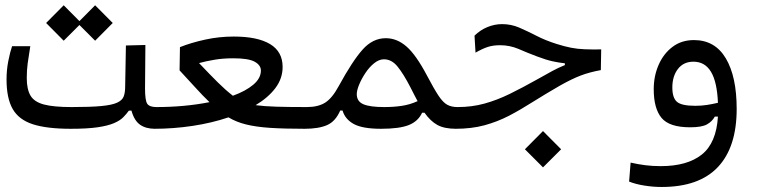

<svg xmlns="http://www.w3.org/2000/svg" viewBox="-20 -498 2970 746"><path d="M254.9 2.4Q162.6 2.4 107.9 -15.1Q53.2 -32.7 29.3 -74.5Q5.4 -116.2 5.4 -189.5Q5.4 -226.1 12.2 -260.7Q19 -295.4 26.9 -318.4H97.7Q91.3 -279.3 87.6 -252.2Q84 -225.1 84 -194.8Q84 -151.4 98.4 -126.7Q112.8 -102.1 150.6 -92Q188.5 -82 258.3 -82Q331.1 -82 373 -85.9Q415 -89.8 435.1 -99.1Q455.1 -108.4 460.7 -123.5Q466.3 -138.7 466.3 -160.6L469.2 -321.3L544.9 -323.2L543.5 -154.8Q543.5 -107.4 552.2 -94.7Q561 -82 587.9 -82Q602.5 -82 609.4 -74Q616.2 -65.9 616.2 -45.4Q616.2 -18.6 606.4 -8.1Q596.7 2.4 582 2.4Q546.9 2.4 524.2 -13.4Q501.5 -29.3 490.7 -68.4L480.5 -67.9Q471.2 -54.7 458.5 -42Q445.8 -29.3 422.4 -19.3Q398.9 -9.3 358.9 -3.4Q318.8 2.4 254.9 2.4ZM349.6 -339.8 288.6 -400.9 227.5 -339.8 159.2 -408.7 227.5 -477.5 288.6 -416 349.6 -477.5 418 -408.7Z M578.6 2.4 585.9 -82Q697.8 -82 793.9 -101.1Q766.6 -127.4 739.7 -157.2Q712.4 -187 677.7 -224.6L679.2 -314.9Q722.2 -332 776.6 -344Q831.1 -356 888.2 -356Q980.5 -356 1029.3 -326.7Q1078.1 -297.4 1078.1 -237.8Q1078.1 -192.9 1049.8 -155.5Q1021.5 -118.2 973.1 -89.4Q1004.9 -85 1053 -83.5Q1101.1 -82 1171.9 -82Q1205.6 -82 1215.1 -74Q1224.6 -65.9 1224.6 -43.5Q1224.6 -19.5 1213.1 -8.5Q1201.7 2.4 1164.1 2.4Q1084.5 2.4 1029.5 -1.2Q974.6 -4.9 936.3 -14.4Q897.9 -23.9 867.7 -42Q802.7 -20 728 -8.8Q653.3 2.4 578.6 2.4ZM884.8 -126Q934.6 -144 964.1 -168.9Q993.7 -193.8 993.7 -224.1Q993.7 -244.6 969.7 -258.1Q945.8 -271.5 886.2 -271.5Q846.7 -271.5 813.5 -265.9Q780.3 -260.3 753.4 -252.9Q796.9 -207 826.2 -178Q855.5 -148.9 884.8 -126Z M1163.1 2.4Q1150.9 2.4 1145.5 -8.1Q1140.1 -18.6 1140.1 -43.9Q1140.1 -61 1147.7 -71.5Q1155.3 -82 1171.9 -82Q1215.8 -82 1243.2 -99.1Q1270.5 -116.2 1295.9 -163.1Q1349.1 -260.7 1388.7 -305.2Q1428.2 -349.6 1479 -349.6Q1522.5 -349.6 1559.6 -317.1Q1596.7 -284.7 1639.2 -204.1Q1666.5 -152.3 1683.8 -126.2Q1701.2 -100.1 1717.5 -91.1Q1733.9 -82 1757.8 -82Q1775.4 -82 1783.2 -75.9Q1791 -69.8 1791 -43.9Q1791 -12.2 1780.3 -4.9Q1769.5 2.4 1752 2.4Q1706.1 2.4 1679 -12.7Q1651.9 -27.8 1629.4 -60.1H1620.1Q1605 -26.9 1568.6 -12.2Q1532.2 2.4 1460.9 2.4Q1388.7 2.4 1354.7 -16.1Q1320.8 -34.7 1311 -68.4H1301.8Q1283.7 -26.4 1251 -12Q1218.3 2.4 1163.1 2.4ZM1602.5 -105Q1596.2 -116.7 1589.4 -129.9Q1582.5 -143.1 1575.2 -157.7Q1548.3 -210 1525.1 -238.8Q1502 -267.6 1471.7 -267.6Q1452.6 -267.6 1433.8 -252.4Q1415 -237.3 1399.9 -214.6Q1384.8 -191.9 1375.5 -169.4Q1366.2 -147 1366.2 -132.3Q1366.2 -104 1391.8 -93Q1417.5 -82 1472.2 -82Q1509.8 -82 1541 -86.7Q1572.3 -91.3 1602.5 -105Z M1749.5 2.4Q1737.8 2.4 1730.7 -7.3Q1723.6 -17.1 1723.6 -41Q1723.6 -82 1757.8 -82Q1813.5 -82 1862.3 -95.5Q1911.1 -108.9 1960.9 -133.3Q2010.7 -157.7 2068.8 -190.4Q2101.6 -209 2126 -222.2Q2150.4 -235.4 2174.8 -245.1V-252Q2151.9 -254.4 2127.2 -259.8Q2102.5 -265.1 2066.4 -278.8Q2027.3 -293.5 1994.1 -308.1Q1960.4 -322.3 1922.9 -322.3Q1896 -322.3 1875.5 -315.7Q1855 -309.1 1827.6 -293.5L1823.7 -359.4Q1845.7 -381.3 1873.8 -392.8Q1901.9 -404.3 1930.7 -404.3Q1965.8 -404.3 1997.1 -390.9Q2028.3 -377.4 2063.5 -359.4Q2098.1 -341.3 2143.1 -327.1Q2173.8 -317.4 2199 -312.5Q2224.1 -307.6 2251.5 -306.6Q2268.1 -305.7 2287.6 -305.7Q2301.3 -305.7 2315.9 -306.2L2314.5 -225.6Q2271.5 -217.8 2237.1 -204.8Q2202.6 -191.9 2154.3 -164.6Q2097.7 -131.8 2050.3 -102.1Q2002.9 -71.8 1957.8 -48.3Q1912.6 -24.9 1862.3 -11.2Q1812 2.4 1749.5 2.4ZM2089.8 152.3 2019.5 82 2089.8 11.2 2160.2 82Z M2550.8 228.5Q2518.1 228.5 2484.1 223.1Q2450.2 217.8 2424.3 207.5L2430.2 133.8Q2460.4 140.6 2487.8 144Q2515.1 147.5 2547.4 147.5Q2650.4 147.5 2706.8 102.5Q2763.2 57.6 2769.5 -44.9H2757.3Q2746.6 -25.4 2726.3 -14.4Q2706.1 -3.4 2661.6 -3.4Q2580.6 -3.4 2550.3 -40Q2520 -76.7 2520 -151.4Q2520 -202.6 2539.1 -246.1Q2558.1 -289.6 2593 -315.9Q2627.9 -342.3 2676.3 -342.3Q2757.8 -342.3 2800 -271.5Q2842.3 -200.7 2842.3 -74.7Q2842.3 73.7 2769.3 151.1Q2696.3 228.5 2550.8 228.5ZM2769.5 -98.6Q2766.1 -180.2 2742.4 -219.2Q2718.8 -258.3 2674.3 -258.3Q2635.7 -258.3 2614 -230Q2592.3 -201.7 2592.3 -158.2Q2592.3 -117.7 2610.4 -102.3Q2628.4 -86.9 2681.2 -86.9Q2705.1 -86.9 2726.1 -90.1Q2747.1 -93.3 2769.5 -98.6Z"/></svg>

Font: CaskaydiaMono NF SemiLight
Style: Regular
Weight: 350
Designer: Aaron Bell
Foundry: Saja Typeworks
Version: Version 2111.001; ttfautohint (v1.8.4);Nerd Fonts 3.1.1